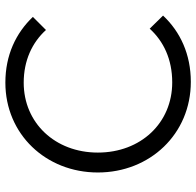

<svg xmlns="http://www.w3.org/2000/svg" viewBox="-28 -710 748 733"><g transform="rotate(-90 346.5 -344.0)"><path d="M400 10C505 10 591 -30 653 -96L603 -147C555 -94 486 -61 398 -61C243 -61 130 -181 130 -345C130 -508 243 -628 397 -628C481 -628 550 -596 598 -543L648 -593C586 -658 502 -698 397 -698C200 -698 54 -543 54 -345C54 -146 201 10 400 10Z"/></g></svg>

Font: MV Cash Light
Style: Regular
Weight: 300
Designer: Rodrigo Fuenzalida
Foundry: fragTYPE
Version: Version 1.100;Glyphs 3.1.2 (3151)